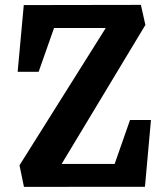

<svg xmlns="http://www.w3.org/2000/svg" viewBox="-20 -750 660 771"><path d="M58.3 -86.3 429.6 -677.2 445.7 -637.5H149L204.3 -658.2L135.1 -461.6H50.9L75.5 -729.6L545.8 -730.4L563.8 -649.8L205 -54.3L193 -91.8H488.6L433.2 -71.1L502.1 -268H586.2L562.1 0L76.2 0.4Z"/></svg>

Font: Monaspace Xenon Var ExtraLight
Style: Regular
Weight: 200
Designer: Riley Cran and the Lettermatic Team
Version: Version 1.200 (Monaspace Xenon Var)